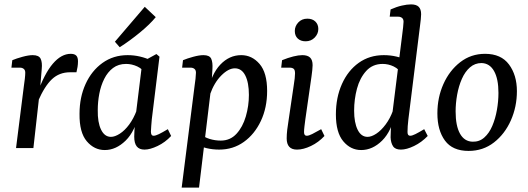

<svg xmlns="http://www.w3.org/2000/svg" viewBox="-20 -674 2404 874"><path d="M53 0 89 -285Q91 -297 93 -315Q95 -333 95 -343Q95 -355 88 -360.5Q81 -366 71 -366H32L36 -400Q55 -408 82.5 -415.5Q110 -423 129 -423Q157 -423 165 -406.5Q173 -390 170 -360L163 -276L132 0ZM149 -246Q182 -339 220.5 -384Q259 -429 302 -429Q319 -429 327 -421Q335 -413 335 -395Q335 -382 333 -369.5Q331 -357 328 -345H299Q250 -345 216.5 -313.5Q183 -282 153 -213Z M457 9Q409 9 375 -31Q341 -71 342 -156Q342 -231 369.5 -291.5Q397 -352 446.5 -387.5Q496 -423 561 -423Q590 -423 617.5 -416.5Q645 -410 668 -399L648 -332Q630 -360 605 -371.5Q580 -383 554 -383Q519 -383 494.5 -364.5Q470 -346 454.5 -315Q439 -284 432 -247Q425 -210 425 -173Q424 -117 440 -84Q456 -51 485 -51Q503 -51 525.5 -65.5Q548 -80 568 -107Q588 -134 602 -171L614 -164Q596 -77 552 -34Q508 9 457 9ZM638 7Q614 7 602.5 -7.5Q591 -22 591 -52Q591 -63 592 -80.5Q593 -98 595 -125L628 -393L692 -428L706 -416L671 -131Q670 -118 668.5 -101Q667 -84 667 -75Q667 -56 679 -56Q688 -56 703.5 -63.5Q719 -71 744 -86L759 -55Q732 -26 697.5 -9.5Q663 7 638 7ZM503 -484 639 -643 689 -596Q663 -564 617.5 -526.5Q572 -489 525 -459Z M978 7Q948 7 920.5 0.5Q893 -6 870 -16L890 -65Q910 -49 934.5 -41.5Q959 -34 985 -34Q1028 -34 1056.5 -65Q1085 -96 1099 -144Q1113 -192 1113 -242Q1113 -298 1096.5 -330.5Q1080 -363 1049 -363Q1020 -363 987.5 -330.5Q955 -298 936 -244L924 -251Q942 -337 983 -380Q1024 -423 1078 -423Q1127 -423 1161.5 -383Q1196 -343 1196 -260Q1196 -184 1167.5 -123.5Q1139 -63 1090 -28Q1041 7 978 7ZM807 180 866 -285Q868 -297 870 -315.5Q872 -334 872 -343Q872 -355 865 -360.5Q858 -366 848 -366H809L813 -400Q832 -408 859.5 -415.5Q887 -423 906 -423Q934 -423 941.5 -406.5Q949 -390 947 -360L943 -292L886 180Z M1332 7Q1285 7 1285 -44Q1285 -62 1287.5 -83.5Q1290 -105 1294 -129L1317 -285Q1320 -303 1321.5 -317Q1323 -331 1323 -340Q1323 -356 1316.5 -361Q1310 -366 1299 -366H1260L1264 -400Q1291 -411 1315 -417Q1339 -423 1356 -423Q1380 -423 1391.5 -412Q1403 -401 1403 -377Q1403 -368 1401.5 -354.5Q1400 -341 1398 -326L1370 -131Q1368 -116 1366 -99.5Q1364 -83 1364 -73Q1364 -56 1376 -56Q1386 -56 1401.5 -64Q1417 -72 1442 -86L1457 -55Q1430 -26 1395.5 -9.5Q1361 7 1332 7ZM1371 -486Q1349 -486 1335.5 -498.5Q1322 -511 1322 -533Q1322 -555 1338 -572Q1354 -589 1379 -589Q1402 -589 1415.5 -576Q1429 -563 1429 -542Q1429 -520 1412.5 -503Q1396 -486 1371 -486Z M1805 7Q1779 7 1769 -8.5Q1759 -24 1758 -49Q1758 -63 1759 -80.5Q1760 -98 1762 -125L1811 -517Q1813 -533 1815 -550Q1817 -567 1817 -575Q1817 -587 1810 -592.5Q1803 -598 1793 -598H1754L1758 -631Q1785 -643 1809 -648.5Q1833 -654 1851 -654Q1875 -654 1886 -643Q1897 -632 1897 -609Q1897 -600 1895.5 -586.5Q1894 -573 1892 -557L1839 -131Q1837 -117 1836 -100Q1835 -83 1835 -73Q1835 -56 1847 -56Q1856 -56 1871 -63.5Q1886 -71 1911 -86L1927 -55Q1899 -26 1865 -9.5Q1831 7 1805 7ZM1624 9Q1576 9 1542.5 -31Q1509 -71 1509 -153Q1509 -230 1536.5 -291.5Q1564 -353 1613 -388Q1662 -423 1727 -423Q1757 -423 1784.5 -416.5Q1812 -410 1835 -399L1815 -332Q1796 -360 1772 -371.5Q1748 -383 1722 -383Q1676 -383 1647 -351Q1618 -319 1605 -270.5Q1592 -222 1592 -170Q1592 -116 1608 -83.5Q1624 -51 1653 -51Q1671 -51 1693 -65.5Q1715 -80 1735.5 -107.5Q1756 -135 1769 -171L1781 -164Q1763 -77 1719.5 -34Q1676 9 1624 9Z M2113 13Q2040 13 2005.5 -34Q1971 -81 1971 -158Q1971 -230 1998.5 -291.5Q2026 -353 2075 -391Q2124 -429 2188 -429Q2261 -429 2297 -380.5Q2333 -332 2333 -259Q2333 -188 2305.5 -126Q2278 -64 2228.5 -25.5Q2179 13 2113 13ZM2131 -29Q2162 -28 2184.5 -48Q2207 -68 2221 -101Q2235 -134 2242 -173.5Q2249 -213 2249 -251Q2249 -315 2229 -350.5Q2209 -386 2172 -387Q2142 -387 2119.5 -367.5Q2097 -348 2082.5 -315Q2068 -282 2061 -243Q2054 -204 2054 -167Q2054 -101 2074 -65.5Q2094 -30 2131 -29Z"/></svg>

Font: Yrsa
Style: Italic
Weight: 400
Italic angle: -7.10001°
Designer: Anna Giedrys (Yrsa+Rasa design), David Brezina (Yrsa art-direction, Rasa art-direction, design)
Foundry: Rosetta Type Foundry
Version: Version 2.004